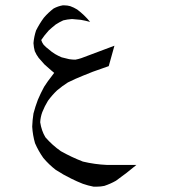

<svg xmlns="http://www.w3.org/2000/svg" viewBox="-20 -364 662 725"><path d="M495.1 258.8Q458 290 418 318.4Q397.5 330.1 374 337.9Q360.4 340.8 346.7 340.8Q339.8 340.8 333 340.8Q312.5 336.9 293 330.1Q270.5 321.3 249 310.5Q218.8 295.9 190.4 277.3Q165 257.8 143.6 232.4Q125 206.1 112.3 176.8Q103.5 146.5 101.6 114.3Q102.5 88.9 106.4 64.5Q113.3 38.1 123 12.7Q133.8 -12.7 146.5 -36.1Q160.2 -57.6 175.8 -77.1L184.6 -88.9L172.9 -98.6Q160.2 -109.4 147.5 -121.1Q136.7 -132.8 126 -145.5Q117.2 -157.2 111.3 -170.9Q107.4 -184.6 106.4 -201.2Q108.4 -225.6 116.2 -249Q128.9 -274.4 145.5 -296.9Q162.1 -316.4 182.6 -332Q199.2 -340.8 216.8 -343.8Q219.7 -343.8 222.7 -343.8Q234.4 -343.8 245.1 -340.8Q258.8 -335.9 271.5 -328.1Q298.8 -307.6 320.3 -281.2Q302.7 -286.1 285.2 -289.1Q269.5 -291 252.9 -292Q252 -292 251 -292Q234.4 -291 218.8 -287.1Q204.1 -280.3 190.4 -271.5Q176.8 -260.7 164.1 -249Q156.2 -240.2 148.4 -230.5Q141.6 -221.7 135.7 -212.9Q138.7 -203.1 144.5 -195.3Q153.3 -185.5 164.1 -177.7Q174.8 -168 187.5 -160.2Q199.2 -153.3 212.9 -147.5Q227.5 -143.6 241.2 -140.6Q252.9 -138.7 264.6 -138.7Q275.4 -140.6 287.1 -144.5L412.1 -191.4L390.6 -114.3L368.2 -106.4Q330.1 -93.8 293 -78.1Q263.7 -66.4 236.3 -52.7Q214.8 -39.1 195.3 -22.5Q176.8 -4.9 161.1 16.6Q148.4 37.1 139.6 59.6Q132.8 78.1 131.8 97.7Q136.7 129.9 151.4 154.3Q177.7 184.6 210 207Q250 229.5 293 246.1Q337.9 256.8 383.8 258.8Z"/></svg>

Font: Thabit
Style: Regular
Weight: 500
Designer: Regenerated by Nadim Shaikli
Foundry: MAK Alagha
Version: 0.01